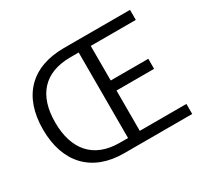

<svg xmlns="http://www.w3.org/2000/svg" viewBox="-147 -945 1235 1159"><g transform="rotate(-30 470.0 -366.0)"><path d="M411 0H886V-70H561V-351H823V-421H561V-662H875V-732H414C187 -732 59 -599 59 -369C59 -139 187 0 411 0ZM420 -68C237 -68 144 -182 144 -369C144 -556 237 -664 420 -664H478V-68Z"/></g></svg>

Font: Noto Sans CJK JP DemiLight
Style: Regular
Weight: 350
Designer: Ryoko NISHIZUKA (kana & ideographs); Paul D. Hunt (Latin, Greek & Cyrillic); Wenlong ZHANG (bopomofo); Sandoll Communica
Foundry: Adobe Systems Incorporated
Version: Version 1.004;PS 1.004;hotconv 1.0.82;makeotf.lib2.5.63406